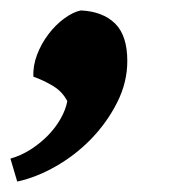

<svg xmlns="http://www.w3.org/2000/svg" viewBox="-42 -173 368 368"><path d="M-22 131Q-1 125 17.5 113Q36 101 50.5 86Q65 71 74.5 54Q84 37 87 21Q78 3 60 -8Q42 -19 22 -26Q21 -47 29 -68Q37 -89 50.5 -107Q64 -125 81 -137.5Q98 -150 113 -153Q155 -151 178.5 -128Q202 -105 202 -56Q202 -15 182.5 23.5Q163 62 133 93Q103 124 65.5 145.5Q28 167 -9 175Z"/></svg>

Font: PT Serif
Style: Bold Italic
Weight: 700
Italic angle: -12°
Designer: A.Korolkova, O.Umpeleva, V.Yefimov
Foundry: ParaType Ltd
Version: Version 1.000W OFL